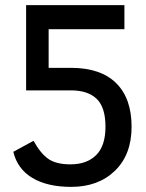

<svg xmlns="http://www.w3.org/2000/svg" viewBox="-20 -720 572 750"><path d="M494 -225Q494 -116 429 -53Q364 10 258 10Q165 10 106.5 -25Q48 -60 32 -127L111 -170Q138 -121 168.5 -99.5Q199 -78 255 -78Q319 -78 355.5 -114Q392 -150 392 -225Q392 -301 357.5 -334Q323 -367 257 -367H82V-700H466V-606H170V-455H257Q373 -455 433.5 -395.5Q494 -336 494 -225Z"/></svg>

Font: Baumans
Style: Regular
Weight: 400
Designer: Henadij Zarechnjuk
Foundry: Cyreal (www.cyreal.org)
Version: Version 001.002